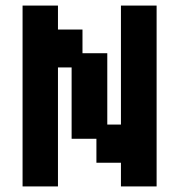

<svg xmlns="http://www.w3.org/2000/svg" viewBox="-20 -658 643 689"><path d="M61 11V-638H188V-552H276V-467H365V-211H414V-638H542V11H414V-74H326V-160H237V-416H188V11Z"/></svg>

Font: Pixelify Sans
Style: Bold
Weight: 700
Designer: Stefie Justprince
Foundry: Typecalism Foundryline
Version: Version 1.000